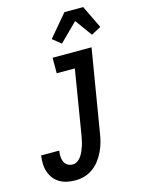

<svg xmlns="http://www.w3.org/2000/svg" viewBox="-143 -1060 843 1147"><g transform="rotate(-15 278.5 -486.0)"><path d="M178 8Q152 8 127.5 3Q103 -2 82 -14Q61 -26 46 -45Q31 -64 23 -87.5Q15 -111 14 -136.5Q13 -162 17 -188V-189H129Q126 -171 126.5 -153.5Q127 -136 133.5 -121Q140 -106 154 -97Q168 -88 186 -88Q202 -88 216.5 -98Q231 -108 240 -122Q249 -136 255.5 -151Q262 -166 267 -181.5Q272 -197 275 -212.5Q278 -228 281 -243L346 -639H234V-735H475L391 -228Q387 -200 379.5 -172.5Q372 -145 359.5 -118.5Q347 -92 329 -68Q311 -44 286.5 -26Q262 -8 234 0Q206 8 178 8ZM310 -802 258 -844 373 -980H489L557 -839L497 -807L421 -912Z"/></g></svg>

Font: Iosevka Term Curly Oblique
Style: Bold
Weight: 700
Italic angle: -9°
Designer: Belleve Invis
Foundry: Belleve Invis
Version: Version 32.3.0